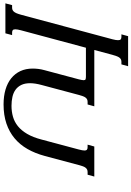

<svg xmlns="http://www.w3.org/2000/svg" viewBox="89 -912 767 1120"><g transform="rotate(90 473.0 -352.5)"><path d="M142.6 -624.5Q145.5 -635.3 146.7 -643.3Q147.9 -651.4 147.9 -657.2Q147.9 -668.5 143.1 -672.6Q138.2 -676.8 128.4 -676.8H113.8L124.5 -715.8H299.8L289.1 -676.8H274.9Q267.6 -676.8 261.7 -674.6Q255.9 -672.4 251 -666.7Q246.1 -661.1 241.9 -650.9Q237.8 -640.6 233.4 -624.5L205.1 -518.6H533.7L522.9 -479.5H508.3Q499.5 -479.5 493.4 -476.6Q487.3 -473.6 482.7 -467.5Q478 -461.4 474.4 -451.4Q470.7 -441.4 466.8 -426.8L409.2 -210.9Q398.9 -172.9 398.9 -144Q398.9 -113.3 409.2 -92.5Q419.4 -71.8 437 -59.1Q454.6 -46.4 478.8 -41Q502.9 -35.6 530.8 -35.6Q564.5 -35.6 594.5 -44.2Q624.5 -52.7 649.7 -73Q674.8 -93.3 694.6 -127Q714.4 -160.6 727.5 -210.9L785.2 -426.8Q788.1 -438 789.8 -446.8Q791.5 -455.6 791.5 -461.9Q791.5 -471.2 787.1 -475.3Q782.7 -479.5 772 -479.5H757.3L768.1 -518.6H943.4L932.6 -479.5H918Q909.2 -479.5 903.1 -476.8Q897 -474.1 892.1 -468Q887.2 -461.9 883.5 -451.9Q879.9 -441.9 876 -427.2L823.2 -229.5Q808.1 -173.3 782.7 -128.9Q757.3 -84.5 720.2 -53.5Q683.1 -22.5 634 -5.9Q585 10.7 522.9 10.7Q474.6 10.7 435.8 -0.7Q397 -12.2 369.9 -34.2Q342.8 -56.2 328.1 -87.6Q313.5 -119.1 313.5 -159.7Q313.5 -175.8 315.7 -193.4Q317.9 -210.9 323.2 -229.5L376 -427.2Q378.4 -437.5 379.9 -444.6Q381.3 -451.7 381.3 -456.5Q381.3 -465.3 376.2 -467.5Q371.1 -469.7 359.9 -469.7H191.9L90.3 -91.3Q84.5 -69.3 84.5 -58.1Q84.5 -46.9 89.4 -43Q94.2 -39.1 104 -39.1H118.2L107.9 0H-66.9L-56.6 -39.1H-42.5Q-35.2 -39.1 -29.5 -41.3Q-23.9 -43.5 -18.8 -49.1Q-13.7 -54.7 -9.3 -64.9Q-4.9 -75.2 -0.5 -91.3Z"/></g></svg>

Font: Arian AMU Serif
Style: Italic
Weight: 400
Italic angle: -15°
Designer: Ruben Hakobyan (Tarumian)
Foundry: Ruben Hakobyan (Tarumian)
Version: Version 1.002